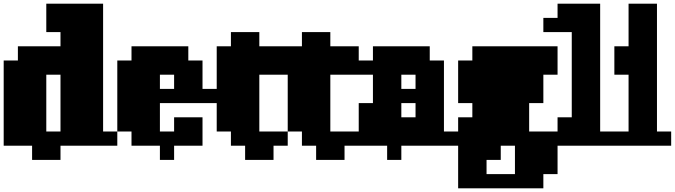

<svg xmlns="http://www.w3.org/2000/svg" viewBox="-20 -790 3659 1041"><path d="M0 0V-462H77V-539H308V-616H231V-770H539V-77H616V0H308V77H154V0ZM308 -77V-385H231V-77Z M616 -77V-462H693V-539H1001V-462H1078V-308H1155V-231H847V-77H924V-154H1078V0H924V77H847V0H693V-77ZM924 -308V-385H847V-308Z M1232 0V-77H1155V-539H1232V-616H1386V-539H1540V-385H1386V-77H1540V0H1463V77H1309V0Z M1617 0V-77H1540V-539H1617V-616H1771V-539H1925V-385H1771V-77H1925V0H1848V77H1694V0Z M2233 -308V-385H2156V-308ZM2156 -231V-154H2233V-231ZM1925 0V-231H2002V-385H1925V-462H2002V-539H2310V-462H2387V-77H2464V0H2156V77H2079V0Z M2618 77V154H2772V0H2695V77ZM2541 -154V-231H2464V-462H2541V-539H3003V-385H2926V-231H2849V-77H2926V0H3003V154H2926V231H2464V-154Z M3003 -77V-154H3080V-616H2926V-693H3003V-770H3234V-77H3311V0H2926V-77Z M3311 0V-77H3388V-385H3311V-539H3388V-770H3542V-77H3619V0Z"/></svg>

Font: Coral Pixels
Style: Regular
Weight: 400
Designer: Tanukizamurai
Foundry: TanukiFont
Version: Version 1.000; ttfautohint (v1.8.4.7-5d5b)